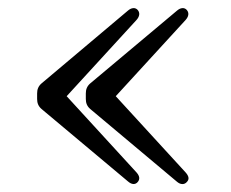

<svg xmlns="http://www.w3.org/2000/svg" viewBox="-20 -515 579 481"><path d="M448 -59C455 -66 453 -74 445 -83L270 -274L445 -465C453 -474 454 -483 448 -490C442 -497 432 -496 423 -488L206 -306C198 -299 195 -291 195 -281V-267C195 -257 198 -249 206 -242L423 -60C432 -52 442 -52 448 -59ZM84 -242 300 -61C310 -52 319 -52 325 -59C331 -66 330 -74 322 -83L147 -274L322 -465C330 -474 331 -483 325 -490C319 -497 309 -496 300 -488L84 -306C76 -299 73 -291 73 -281V-267C73 -257 76 -249 84 -242Z"/></svg>

Font: 寒蝉锦书宋
Style: Regular
Weight: 400
Designer: 寒蝉锦书宋{Warren} 思源宋体{Ryoko NISHIZUKA 西塚涼子 (kana & ideographs); Frank Grießhammer (Latin, Greek & Cyrillic); Wenlong ZHANG 
Foundry: Adobe & ChillType
Version: Version 2.000;Glyphs 3.1.1 (3135)